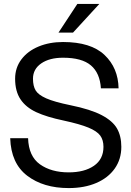

<svg xmlns="http://www.w3.org/2000/svg" viewBox="-20 -946 666 978"><path d="M32 -242H123Q126 -150 183.5 -109Q241 -68 330 -68Q410 -68 458.5 -101.5Q507 -135 507 -198Q507 -233 490.5 -255.5Q474 -278 430.5 -296Q387 -314 304 -332Q218 -350 165 -374.5Q112 -399 84.5 -440Q57 -481 57 -545Q57 -601 89 -643.5Q121 -686 176.5 -709Q232 -732 301 -732Q443 -732 512.5 -666Q582 -600 584 -496H494Q489 -574 443 -613Q397 -652 301 -652Q232 -652 190 -623Q148 -594 148 -545Q148 -508 161.5 -485.5Q175 -463 215.5 -445Q256 -427 339 -410Q442 -389 498 -359.5Q554 -330 576 -291.5Q598 -253 598 -198Q598 -135 564.5 -87.5Q531 -40 470.5 -14Q410 12 330 12Q201 12 118.5 -51Q36 -114 32 -242ZM374 -926H486L352 -780H278Z"/></svg>

Font: Aspekta 400
Style: Regular
Weight: 400
Designer: Ivo Dolenc
Version: Version 2.000